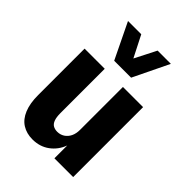

<svg xmlns="http://www.w3.org/2000/svg" viewBox="-220 -850 963 963"><g transform="rotate(45 261.5 -368.5)"><path d="M190 11Q148 11 117 -8.5Q86 -28 69.5 -68Q53 -108 53 -167V-496H196V-182Q196 -153 202.5 -135.5Q209 -118 221.5 -111Q234 -104 251 -104Q272 -104 289 -115Q306 -126 315.5 -145.5Q325 -165 325 -192V-496H468V0H335V-91Q318 -45 280 -17Q242 11 190 11ZM201 -558 109 -748H203L261 -634L319 -748H413L321 -558Z"/></g></svg>

Font: Nunito Sans 10pt Condensed ExtraBold
Style: Regular
Weight: 800
Width: 3
Designer: Vernon Adams
Foundry: Vernon Adams
Version: Version 3.101;gftools[0.9.27]